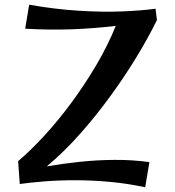

<svg xmlns="http://www.w3.org/2000/svg" viewBox="-20 -770 744 816"><path d="M597 26Q524 10 448 3Q372 -4 300 -4Q228 -4 167.5 1Q107 6 64 12L57 -85Q110 -130 168.5 -193.5Q227 -257 283.5 -333.5Q340 -410 389 -493Q438 -576 472 -660Q380 -649 285.5 -645.5Q191 -642 87 -648L104 -750Q211 -731 313 -724.5Q415 -718 499.5 -721.5Q584 -725 641 -733L647 -685Q612 -613 562 -530.5Q512 -448 451 -364Q390 -280 321.5 -202.5Q253 -125 179 -63Q243 -74 317 -82Q391 -90 467.5 -90.5Q544 -91 615 -81Z"/></svg>

Font: Marhey
Style: Regular
Weight: 400
Designer: Nur Syamsi & Bustanul Arifin
Foundry: Namelatype
Version: Version 1.000; ttfautohint (v1.8.4.7-5d5b)